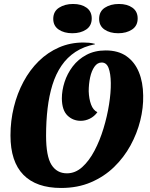

<svg xmlns="http://www.w3.org/2000/svg" viewBox="-20 -911 746 953"><path d="M283.3 22Q160.3 22 96.2 -43.3Q32 -108.7 32 -238.7Q32 -311.3 48.7 -379.2Q65.3 -447 96.7 -505.5Q128 -564 172.3 -607.5Q216.7 -651 272.7 -675.5Q328.7 -700 394 -700Q408.3 -700 422.3 -698.7Q436.3 -697.3 451.3 -693.3V-691.3Q395.7 -680.3 354.5 -653.3Q313.3 -626.3 285.2 -585Q257 -543.7 240.3 -490Q223.7 -436.3 216.2 -372.8Q208.7 -309.3 208.7 -238Q208.7 -135.3 235.5 -93Q262.3 -50.7 312.3 -50.7Q353.7 -50.7 388 -81.5Q422.3 -112.3 449 -163Q475.7 -213.7 493.8 -273.7Q512 -333.7 521.3 -392.8Q530.7 -452 530 -499.3Q529.3 -546 519 -573.3Q508.7 -600.7 484.7 -600.7Q463.3 -600.7 448.8 -579.8Q434.3 -559 427.3 -526.5Q420.3 -494 420.3 -457.7Q421.7 -420 432 -392.2Q442.3 -364.3 463.3 -354Q447.7 -332.7 425.8 -322Q404 -311.3 380.7 -311.3Q342 -311.3 314.8 -337.7Q287.7 -364 287 -422Q287 -461.7 300.3 -503.5Q313.7 -545.3 340.8 -581.2Q368 -617 409.2 -638.8Q450.3 -660.7 504.7 -660.7Q566.7 -660.7 607.5 -632.2Q648.3 -603.7 669.2 -553.3Q690 -503 690.7 -436.7Q692 -376.3 676.2 -312.5Q660.3 -248.7 627.7 -189Q595 -129.3 546 -81.8Q497 -34.3 431.3 -6.2Q365.7 22 283.3 22ZM566.7 -746Q525.7 -746 498.8 -764.3Q472 -782.7 472 -817.3Q472 -854.3 500.5 -872.8Q529 -891.3 570.3 -891.3Q611.3 -891.3 637.3 -872.8Q663.3 -854.3 663.3 -819.3Q663.3 -783 635.5 -764.5Q607.7 -746 566.7 -746ZM339 -746Q298.3 -746 271.3 -764.3Q244.3 -782.7 244.3 -817.3Q244.3 -854.3 273.2 -872.8Q302 -891.3 342.7 -891.3Q384 -891.3 409.7 -872.8Q435.3 -854.3 435.3 -819.3Q435.3 -783 407.8 -764.5Q380.3 -746 339 -746Z"/></svg>

Font: Sansita Swashed Light
Style: Regular
Weight: 300
Designer: Pablo Cosgaya
Foundry: Omnibus-Type
Version: Version 1.003